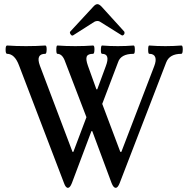

<svg xmlns="http://www.w3.org/2000/svg" viewBox="-20 -885 900 924"><path d="M332 -715Q326 -711 320 -719.5Q314 -728 318 -733L430 -854Q440 -865 449 -865Q457 -865 468 -854L578 -733Q580 -729 579 -724Q578 -719 573.5 -716Q569 -713 566 -715L462 -780Q457 -784 449 -784Q441 -784 434 -780ZM307 19Q296 19 288 -4L72 -569Q51 -626 14 -626Q7 -626 7 -646Q7 -666 14 -666Q56 -663 105 -663Q156 -663 198 -666Q205 -666 204.5 -646Q204 -626 198 -626Q151 -626 172 -569L329 -154H333L396 -321L294 -587Q281 -626 256 -626Q251 -626 251 -646Q251 -666 256 -666Q296 -663 343 -663Q388 -663 428 -666Q435 -666 434.5 -646Q434 -626 428 -626Q403 -626 397.5 -613Q392 -600 403 -569L444 -455H448L489 -566Q512 -626 471 -626Q465 -626 465.5 -646Q466 -666 471 -666Q507 -663 547 -663Q587 -663 623 -666Q629 -666 629 -646Q629 -626 623 -626Q561 -626 548 -585L472 -385L559 -154H564L722 -566Q733 -594 727 -610Q721 -626 698 -626Q693 -626 693 -646Q693 -666 698 -666Q734 -663 776 -663Q815 -663 853 -666Q860 -666 859.5 -646Q859 -626 853 -626Q796 -626 780 -585L556 -4Q547 19 537 19Q526 19 517 -4L424 -254H420L326 -4Q317 19 307 19Z"/></svg>

Font: Junicode Cond Medium
Style: Regular
Weight: 500
Width: 3
Designer: Peter S. Baker
Version: Version 2.201